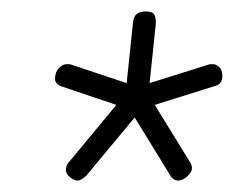

<svg xmlns="http://www.w3.org/2000/svg" viewBox="-20 -729 413 335"><path d="M115 -414Q109 -414 102 -420Q95 -426 95 -432Q95 -435 96 -439Q97 -443 101 -447L183 -546L88 -578Q82 -580 79 -583.5Q76 -587 76 -591Q76 -603 82.5 -610Q89 -617 96 -617Q98 -617 100.5 -617Q103 -617 105 -616L201 -584L212 -689Q213 -700 218.5 -704.5Q224 -709 234 -709Q245 -709 248.5 -704.5Q252 -700 252 -689L241 -584L343 -616Q345 -617 347.5 -617Q350 -617 352 -617Q357 -617 362.5 -612Q368 -607 368 -596Q368 -589 364.5 -584.5Q361 -580 352 -578L250 -546L311 -447Q313 -444 314 -441Q315 -438 315 -436Q315 -429 307 -421.5Q299 -414 291 -414Q287 -414 283 -416.5Q279 -419 277 -423L215 -524L131 -423Q127 -419 123 -416.5Q119 -414 115 -414Z"/></svg>

Font: Asap Light
Style: Italic
Weight: 300
Italic angle: -6°
Designer: Pablo Cosgaya
Foundry: Omnibus-Type
Version: Version 3.001